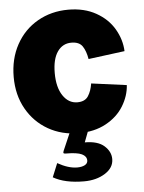

<svg xmlns="http://www.w3.org/2000/svg" viewBox="-54 -583 638 852"><g transform="rotate(-5 265.0 -157.5)"><path d="M515 -335 353 -314Q347 -350 332.5 -371.5Q318 -393 283 -393Q244 -393 221 -360Q198 -327 198 -265Q198 -201 223 -164Q248 -127 287 -127Q321 -127 335.5 -149.5Q350 -172 355 -205L512 -184Q509 -136 481.5 -91Q454 -46 402.5 -18Q351 10 282 10Q206 10 145.5 -24.5Q85 -59 50 -121Q15 -183 15 -263Q15 -344 49.5 -407Q84 -470 145 -505Q206 -540 282 -540Q353 -540 405.5 -510.5Q458 -481 485.5 -433.5Q513 -386 515 -335ZM286 225Q201 225 149 195L174 134Q222 161 261 161Q282 161 295 154Q308 147 308 134Q308 115 287 105Q266 95 217 95Q209 95 206.5 93Q204 91 207 83L245 -5H326L304 53Q362 53 390.5 78.5Q419 104 419 137Q419 176 380 200.5Q341 225 286 225Z"/></g></svg>

Font: Morrison Black
Style: Regular
Weight: 900
Designer: Pablo Impallari, Rodrigo Fuenzalida (Modified by Dan O. Williams)
Version: Version 0.03;June 6, 2019;FontCreator 11.5.0.2425 64-bit; tt